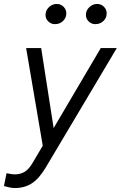

<svg xmlns="http://www.w3.org/2000/svg" viewBox="-64 -731 610 970"><path d="M11 219Q0 219 -13 216.5Q-26 214 -44 209L-31 144Q-17 147 -7 148.5Q3 150 10 150Q39 150 60.5 137Q82 124 100 93L152 5L68 -488H144L207 -84L445 -488H526L166 117Q133 172 96.5 195.5Q60 219 11 219ZM213.5 -609Q194 -609 180 -622.7Q166 -636.3 166 -656Q166 -678 183 -694.5Q200 -711 223 -711Q242.9 -711 257 -697Q271 -683 271 -663.4Q271 -640.6 254.3 -624.8Q237.7 -609 213.5 -609ZM417.5 -609Q398 -609 384 -622.7Q370 -636.3 370 -656Q370 -678 387 -694.5Q404 -711 427 -711Q446.9 -711 461 -697Q475 -683 475 -663.4Q475 -640.6 458.3 -624.8Q441.7 -609 417.5 -609Z"/></svg>

Font: Red Hat Text VF
Style: Italic
Weight: 300
Italic angle: -12°
Designer: Pentagram, MCKL
Foundry: Pentagram, MCKL
Version: Version 1.023